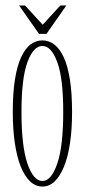

<svg xmlns="http://www.w3.org/2000/svg" viewBox="-20 -675 314 706"><path d="M136 11Q111 11 90.8 -8Q70.5 -27 56.2 -62.8Q42 -98.5 34.5 -149.2Q27 -200 27 -263.5Q27 -333 35 -383Q43 -433 57.8 -464.8Q72.5 -496.5 92.2 -511.5Q112 -526.5 136 -526.5Q159.5 -526.5 179.5 -511.5Q199.5 -496.5 214.2 -464.8Q229 -433 237 -383Q245 -333 245 -263.5Q245 -200 237.5 -149.2Q230 -98.5 215.5 -62.8Q201 -27 181 -8Q161 11 136 11ZM136 -9.5Q168.5 -9.5 190.5 -73.2Q212.5 -137 212.5 -263.5Q212.5 -387.5 190.5 -446.8Q168.5 -506 136 -506Q103 -506 81 -446.8Q59 -387.5 59 -263.5Q59 -137 81 -73.2Q103 -9.5 136 -9.5ZM123.5 -550.5 50 -655H72L137 -584L202 -655H224L151 -550.5Z"/></svg>

Font: Imbue 48pt Thin
Style: Regular
Weight: 250
Designer: Tyler Finck
Foundry: Etcetera Type Company
Version: Version 1.102